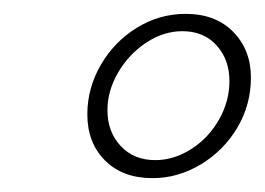

<svg xmlns="http://www.w3.org/2000/svg" viewBox="-20 -733 382 277"><path d="M106 -568Q106 -606 125.5 -639.5Q145 -673 177.5 -693Q210 -713 248 -713Q291 -713 316.5 -687Q342 -661 342 -621Q342 -582 322.5 -549Q303 -516 270 -496Q237 -476 200 -476Q157 -476 131.5 -501.5Q106 -527 106 -568ZM311 -616Q311 -647 292.5 -667.5Q274 -688 243 -688Q216 -688 191 -671.5Q166 -655 150.5 -628.5Q135 -602 135 -574Q135 -543 154 -522.5Q173 -502 204 -502Q231 -502 256 -518Q281 -534 296 -560.5Q311 -587 311 -616Z"/></svg>

Font: Taviraj ExtraLight
Style: Italic
Weight: 275
Italic angle: -12°
Designer: Katatrad Team
Foundry: CadsonDemak
Version: Version 1.001